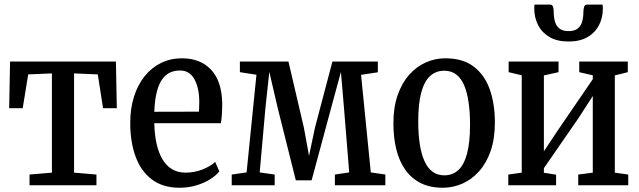

<svg xmlns="http://www.w3.org/2000/svg" viewBox="-20 -828 2855 858"><path d="M112 0V-48L212 -56.5V-500L106 -495.5L81.5 -344.5H21L25 -553H498L502 -344.5H440.5L417 -495.5L311 -500V-56.5L411 -48V0Z M782.5 11Q708 11 659 -25.8Q610 -62.5 586 -128Q562 -193.5 562 -278Q562 -343.5 579 -396.8Q596 -450 627 -488.2Q658 -526.5 700.2 -547Q742.5 -567.5 792.5 -567.5Q875 -567.5 922.8 -517Q970.5 -466.5 973 -369Q973 -336.5 971.5 -315.5Q970 -294.5 967 -277.5H669.5Q670.5 -226.5 679.8 -185.5Q689 -144.5 706.2 -115.8Q723.5 -87 749 -71.8Q774.5 -56.5 809 -56.5Q849.5 -56.5 886 -71.2Q922.5 -86 941.5 -104.5L960 -62Q945.5 -43.5 918.8 -26.8Q892 -10 857 0.5Q822 11 782.5 11ZM669.5 -328.5 869 -329Q869.5 -341 870 -351.5Q870.5 -362 870.5 -372.5Q870.5 -434 849 -473.5Q827.5 -513 784.5 -513Q760 -513 739.8 -503.8Q719.5 -494.5 704.5 -473.2Q689.5 -452 680.5 -416.5Q671.5 -381 669.5 -328.5Z M1015.5 0V-48L1082 -57.5L1126 -494L1052 -505.5V-553H1269L1338 -257.5L1361 -131.5L1387.5 -257.5L1465.5 -553H1668.5V-505L1593.5 -493.5L1637 -57.5L1702 -48V0H1476.5V-48L1540.5 -57.5L1517 -348L1503.5 -506.5L1460 -346.5L1372.5 -22H1302L1220.5 -347.5L1183.5 -507L1166.5 -349.5L1140.5 -57.5L1207.5 -48V0Z M1738 -277Q1738 -348 1756.8 -402.2Q1775.5 -456.5 1808.2 -493.5Q1841 -530.5 1882.8 -549Q1924.5 -567.5 1970 -567.5Q2048 -567.5 2096.8 -530.5Q2145.5 -493.5 2168.5 -428.8Q2191.5 -364 2191.5 -280.5Q2191.5 -208.5 2172.8 -154Q2154 -99.5 2121.2 -62.8Q2088.5 -26 2046.5 -7.5Q2004.5 11 1959 11Q1901 11 1859.2 -10.2Q1817.5 -31.5 1790.5 -70.2Q1763.5 -109 1750.8 -161.5Q1738 -214 1738 -277ZM1965.5 -44.5Q2002.5 -44.5 2028 -67.8Q2053.5 -91 2067 -141.2Q2080.5 -191.5 2080.5 -271Q2080.5 -325 2074.2 -369.2Q2068 -413.5 2054.8 -445.5Q2041.5 -477.5 2019.2 -494.8Q1997 -512 1965.5 -512Q1928.5 -512 1902.5 -488.8Q1876.5 -465.5 1862.8 -415.8Q1849 -366 1849 -285.5Q1849 -231 1855.5 -186.8Q1862 -142.5 1875.8 -110.5Q1889.5 -78.5 1911.8 -61.5Q1934 -44.5 1965.5 -44.5Z M2251.5 0V-48L2311.5 -56.5V-491.5L2253 -505.5V-553H2476V-505.5L2410.5 -491V-152L2471 -243L2629 -474V-491.5L2568.5 -505.5V-553H2785.5V-505.5L2727.5 -491V-56.5L2787.5 -48V0H2564V-48L2629 -56.5V-399L2564 -298.5L2410.5 -76.5V-56L2465 -47.5V0ZM2438 -807.5Q2448.5 -807.5 2451.5 -797.2Q2454.5 -787 2454.5 -773Q2454.5 -751.5 2459.8 -732.2Q2465 -713 2479.2 -701Q2493.5 -689 2521 -689Q2548 -689 2562.2 -701Q2576.5 -713 2581.8 -732.2Q2587 -751.5 2587 -773Q2587 -787 2590.2 -797.2Q2593.5 -807.5 2603.5 -807.5H2672.5Q2673.5 -802.5 2673.8 -798.2Q2674 -794 2674 -789.5Q2674 -749 2656.8 -715.5Q2639.5 -682 2605.5 -662.2Q2571.5 -642.5 2521 -642.5Q2470 -642.5 2436 -662.2Q2402 -682 2384.8 -715.5Q2367.5 -749 2367.5 -789.5Q2367.5 -794 2367.8 -798.2Q2368 -802.5 2368.5 -807.5Z"/></svg>

Font: Merriweather 24pt SemiCondensed
Style: Regular
Weight: 400
Width: 4
Designer: Eben Sorkin
Foundry: Eben Sorkin
Version: Version 2.100